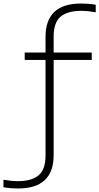

<svg xmlns="http://www.w3.org/2000/svg" viewBox="-128 -838 563 1088"><path d="M-25.5 230Q-45 230 -65.8 228.5Q-86.5 227 -108.5 223V180.5Q-81.5 185 -63 186.8Q-44.5 188.5 -26 188.5Q52 188.5 91 155.2Q130 122 130 44V-498.5H12V-540.5H130V-629Q130 -818 331.5 -818Q351 -818 371.8 -816.5Q392.5 -815 414.5 -811V-768.5Q387.5 -773 369 -774.8Q350.5 -776.5 332 -776.5Q254 -776.5 215 -743.2Q176 -710 176 -632V-540.5H392V-498.5H176V41Q176 230 -25.5 230Z"/></svg>

Font: Encode Sans Expanded Expanded ExtraLight
Style: Regular
Weight: 200
Width: 7
Designer: Multiple Designers
Foundry: Impallari Type
Version: Version 3.000; ttfautohint (v1.8.3) -l 8 -r 50 -G 200 -x 14 